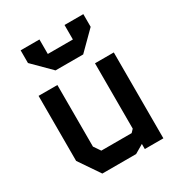

<svg xmlns="http://www.w3.org/2000/svg" viewBox="-191 -939 982 1061"><g transform="rotate(-30 300.0 -408.0)"><path d="M420 -548V-131L402.5 -112.5H209L180 -155V-548H60V-133L150.5 0H366L421.5 -32.5V0H540V-548ZM100 -734.5V-815.5H220V-723H380V-815.5H500V-734.5L388 -623H211.5Z"/></g></svg>

Font: Kode Mono
Style: Regular
Weight: 400
Monospace: yes
Designer: Isa Ozler
Foundry: Kadena LLC
Version: Version 1.000;gftools[0.9.28]